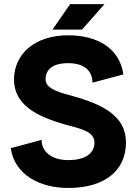

<svg xmlns="http://www.w3.org/2000/svg" viewBox="-20 -909 670 942"><path d="M382.3 -763.7 492.7 -888.7H324.2L237.3 -763.7ZM314.9 -599.1C393.1 -599.1 433.6 -561.5 433.6 -503.4L585.4 -543.9C567.4 -670.4 460 -735.8 314.9 -735.8C147 -735.8 48.8 -641.1 48.8 -519C48.8 -397 154.3 -336.9 314.9 -293.9C380.9 -276.4 443.4 -261.7 443.4 -209.5C443.4 -157.2 399.4 -123.5 314.9 -123.5C233.4 -123.5 184.1 -164.6 184.1 -222.7L32.7 -182.1C50.8 -55.2 169.9 13.2 314.9 13.2C498 13.2 598.1 -75.7 598.1 -209.5C598.1 -342.8 481.4 -399.4 314.9 -443.8C256.8 -459.5 203.6 -478.5 203.6 -519C203.6 -565.9 234.9 -599.1 314.9 -599.1Z"/></svg>

Font: Giphurs ExtraBold
Style: Regular
Weight: 800
Version: Version 1.000